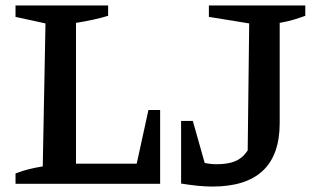

<svg xmlns="http://www.w3.org/2000/svg" viewBox="-20 -675 1161 705"><path d="M525 -271H568V0H37V-38Q62 -48 87 -54Q112 -60 137 -64L147 -589L37 -613V-655H377V-617Q351 -609 321 -602.5Q291 -596 259 -591V-74H482ZM645 -1 657 -100Q691 -86 720.5 -79Q750 -72 774 -72Q808 -72 832 -79Q856 -86 872.5 -102Q889 -118 901 -143L889 -80L895 -589L747 -613V-655H1101V-617Q1082 -610 1059 -603Q1036 -596 1007 -591V-223Q1007 10 760 10Q733 10 704.5 7Q676 4 645 -1ZM645 -1V-231H688L753 -1Z"/></svg>

Font: Piazzolla 24pt SemiBold
Style: Regular
Weight: 600
Designer: Juan Pablo del Peral
Foundry: Huerta Tipografica
Version: Version 2.005